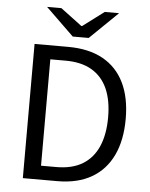

<svg xmlns="http://www.w3.org/2000/svg" viewBox="-57 -888 729 935"><g transform="rotate(5 307.5 -420.5)"><path d="M90 0V-656H254Q355 -656 424 -618Q493 -580 528.5 -507.5Q564 -435 564 -331Q564 -226 528.5 -152Q493 -78 425 -39Q357 0 258 0ZM173 -68H248Q325 -68 376 -99Q427 -130 452.5 -189Q478 -248 478 -331Q478 -414 452.5 -471Q427 -528 376 -558Q325 -588 248 -588H173ZM272 -708 135 -841H205L309 -763H313L417 -841H487L350 -708Z"/></g></svg>

Font: Mada
Style: Regular
Weight: 400
Designer: Khaled Hosny
Version: Version 1.5